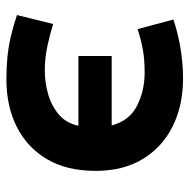

<svg xmlns="http://www.w3.org/2000/svg" viewBox="-16 -564 592 600"><g transform="rotate(90 280.0 -264.0)"><path d="M228 12Q193 12 160.5 9Q128 6 95.5 -1.5Q63 -9 27 -21L55 -134Q87 -124 124.5 -116Q162 -108 200 -108Q238 -108 274.5 -118.5Q311 -129 338 -152Q365 -175 373 -213H155V-317H372Q357 -373 310 -396.5Q263 -420 207 -420Q166 -420 135.5 -414.5Q105 -409 71 -398L41 -510Q90 -526 136.5 -533Q183 -540 225 -540Q310 -540 375 -507.5Q440 -475 477 -414Q514 -353 514 -267Q514 -177 477.5 -115Q441 -53 376.5 -20.5Q312 12 228 12Z"/></g></svg>

Font: Ubuntu Sans Mono
Style: Bold
Weight: 700
Monospace: yes
Designer: Dalton Maag Ltd
Foundry: Dalton Maag Ltd
Version: Version 1.006